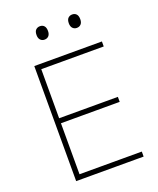

<svg xmlns="http://www.w3.org/2000/svg" viewBox="-165 -1019 921 1118"><g transform="rotate(-20 295.5 -460.0)"><path d="M110 0Q110 -61 110 -117Q110 -173 110 -238V-475Q110 -540.5 110 -596.5Q110 -652.5 110 -713H529V-682Q476 -682 415.2 -682Q354.5 -682 272 -682H126L142 -710Q142 -649.5 142 -593.5Q142 -537.5 142 -472V-242Q142 -177 142 -121Q142 -65 142 -4L126 -31H276Q346 -31 408.2 -31Q470.5 -31 528 -31V0ZM136 -347V-378H281Q353 -378 405.2 -378Q457.5 -378 506 -378V-347Q454.5 -347 402.5 -347Q350.5 -347 280 -347ZM419 -837Q404 -837 394 -847.5Q384 -858 384 -878Q384 -900 394.2 -910Q404.5 -920 420 -920Q436 -920 445.5 -909.5Q455 -899 455 -878Q455 -858 445.2 -847.5Q435.5 -837 419 -837ZM219 -837Q204 -837 194 -847.5Q184 -858 184 -878Q184 -900 194.2 -910Q204.5 -920 220 -920Q236 -920 245.5 -909.5Q255 -899 255 -878Q255 -858 245.2 -847.5Q235.5 -837 219 -837Z"/></g></svg>

Font: Commissioner Thin Thin
Style: Regular
Weight: 250
Version: Version 1.000